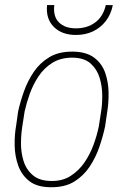

<svg xmlns="http://www.w3.org/2000/svg" viewBox="-20 -747 510 777"><path d="M45.4 -239.3 53.2 -295.4Q62 -335 76.9 -377.2Q91.8 -419.4 116.9 -456.3Q142.1 -493.2 180.2 -515.9Q218.3 -538.6 274.4 -538.1Q329.1 -537.6 360.8 -513.9Q392.6 -490.2 405.8 -452.1Q418.9 -414.1 419.4 -371.6Q419.9 -329.1 413.6 -292L405.3 -235.4Q397 -196.3 382.3 -153.1Q367.7 -109.9 342.8 -72.5Q317.9 -35.2 280.3 -12Q242.7 11.2 186 10.7Q130.4 10.7 98.9 -13.9Q67.4 -38.6 53.7 -77.1Q40 -115.7 39.3 -158.9Q38.6 -202.1 45.4 -239.3ZM79.6 -295.9 70.8 -238.8Q65.4 -207.5 64.9 -169.2Q64.5 -130.9 75.2 -95.9Q85.9 -61 112.8 -38.1Q139.6 -15.1 187 -14.6Q232.4 -13.7 265.6 -34.9Q298.8 -56.2 321.5 -89.1Q344.2 -122.1 358.4 -160.9Q372.6 -199.7 379.9 -235.4L388.7 -292.5Q394 -322.8 393.8 -360.4Q393.6 -397.9 383.1 -432.4Q372.6 -466.8 346.7 -490Q320.8 -513.2 272.9 -513.7Q225.6 -513.7 191.9 -492.7Q158.2 -471.7 136 -438.2Q113.8 -404.8 100.3 -366.9Q86.9 -329.1 79.6 -295.9ZM408.2 -726.6 436.5 -726.1Q429.2 -689 408.2 -661.9Q387.2 -634.8 356.4 -620.1Q325.7 -605.5 287.1 -605.5Q231 -605.5 198 -637.9Q165 -670.4 170.4 -726.6H199.7Q194.3 -680.2 218.8 -656.2Q243.2 -632.3 287.1 -632.3Q333.5 -632.3 365.7 -656.5Q397.9 -680.7 408.2 -726.6Z"/></svg>

Font: Roboto Condensed Thin
Style: Italic
Weight: 250
Italic angle: -12°
Designer: Christian Robertson
Foundry: Google
Version: Version 3.008; 2023